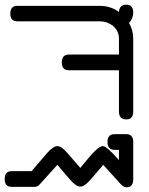

<svg xmlns="http://www.w3.org/2000/svg" viewBox="-28 -548 635 820"><path d="M480 -497Q482 -528 511 -528Q541 -528 541 -495Q541 -469 523 -450Q541 -419 541 -383V-72Q541 -38 511 -38Q480 -38 480 -72V-248H266Q236 -248 236 -281Q236 -315 266 -315H480V-383Q480 -416 454 -438Q429 -457 398 -457H46Q16 -457 16 -490Q16 -523 46 -523H398Q444 -523 480 -497ZM513 252Q500 252 489 240L413 156L359 219Q333 249 315 249Q297 249 271 219L217 156L141 240Q132 250 120 250H22Q-8 250 -8 217Q-8 183 22 183H107L171 108Q199 76 217 76Q235 76 261 107L315 169L360 115Q395 76 411 76Q428 76 480 136V92H461Q431 92 431 58Q431 25 461 25H511Q541 25 541 58V217Q541 252 513 252Z"/></svg>

Font: LuenTai2017
Style: Regular
Weight: 400
Designer: LuenTai
Foundry: Microsoft Corpration
Version: Version 1.00 November 27, 2016, initial release